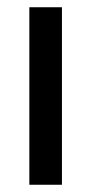

<svg xmlns="http://www.w3.org/2000/svg" viewBox="-20 -510 252 530"><path d="M151 0H61V-490H151Z"/></svg>

Font: Cabin
Style: Regular
Weight: 400
Designer: Pablo Impallari
Foundry: Pablo Impallari
Version: Version 1.007